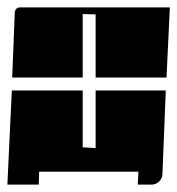

<svg xmlns="http://www.w3.org/2000/svg" viewBox="-20 -510 480 520"><path d="M0 -10 12 -265H204V-111L239 -109V-265H429L420 -40Q420 -27 411 -18.5Q402 -10 390 -10H353L355 -45H86L85 -10ZM13 -300 20 -475Q21 -490 35 -490H440L431 -300H239V-471L204 -472V-300Z"/></svg>

Font: PrimecolorCV1
Style: Medium
Weight: 500
Designer: gluk
Foundry: gluk
Version: Version 0.672